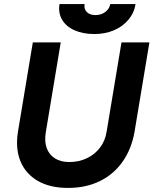

<svg xmlns="http://www.w3.org/2000/svg" viewBox="-20 -908 753 942"><path d="M314 14Q225 14 165.5 -20.5Q106 -55 80.5 -116.5Q55 -178 68 -261H205Q197 -215 209 -182Q221 -149 249.5 -131Q278 -113 320 -113Q367 -113 406 -131.5Q445 -150 470.5 -183.5Q496 -217 503 -261H640Q625 -176 581 -114Q537 -52 469 -19Q401 14 314 14ZM68 -261 141 -700H278L205 -261ZM503 -261 576 -700H713L640 -261ZM443 -741Q387 -741 345.5 -759.5Q304 -778 284.5 -811.5Q265 -845 272 -888H395Q391 -864 406 -849Q421 -834 448 -834Q477 -834 497 -849.5Q517 -865 521 -888H645Q638 -844 609.5 -810.5Q581 -777 538 -759Q495 -741 443 -741Z"/></svg>

Font: Figtree Light
Style: Bold Italic
Weight: 700
Italic angle: -9.5°
Version: Version 2.000